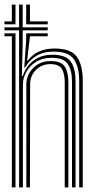

<svg xmlns="http://www.w3.org/2000/svg" viewBox="-24 -820 435 840"><path d="M59.5 0V-687.2H-4.5V-700.5H59.5V-800H75.2V-700.5H184.8V-687.2H75.2V-626.5L71.8 -488.2H76Q90.8 -532 124.6 -556.4Q158.5 -580.8 206.5 -580.5Q265.2 -580.2 285.9 -550.1Q306.5 -520 306.5 -464V0H291V-462.5Q291 -513 272.5 -540.1Q254 -567.2 201.8 -567.2Q163 -567.2 134.9 -550.1Q106.8 -533 91.5 -506Q76.2 -479 76.2 -449.2V0ZM-4.5 -713.5V-726.5H27.8V-800H43.8V-713.5ZM90.5 -713.5V-800H107V-726.5H184.8V-713.5ZM27.8 0V-661.2H-4.5V-674.2H43.8V0ZM322.5 0V-464.8Q322.5 -527.2 299.1 -560.8Q275.8 -594.2 210.5 -594.2Q165.8 -594.2 134.8 -575.4Q103.8 -556.5 85.8 -524.5H82.2L90.5 -644.2V-674.2H184.8V-661.2H107V-659.2L94.5 -554.8H98Q118 -582.8 148.1 -595.2Q178.2 -607.8 214.8 -607.8Q286.8 -607.8 312.4 -571.2Q338 -534.8 338 -467V0ZM91.2 0V-450Q91.2 -491 120.6 -521.9Q150 -552.8 198.2 -552.8Q244.2 -552.8 259.8 -528.1Q275.2 -503.5 275.2 -460.5V0H259.2V-459.8Q259.2 -496.5 246.8 -518Q234.2 -539.5 196.2 -539.5Q158.5 -539.5 133.1 -514Q107.8 -488.5 107.8 -451L107 0Z"/></svg>

Font: Big Shoulders Inline Text
Style: Regular
Weight: 400
Designer: Patric King
Foundry: XO Type Co
Version: Version 1.000